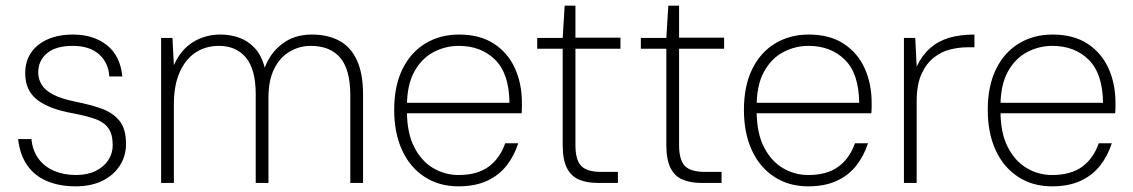

<svg xmlns="http://www.w3.org/2000/svg" viewBox="-20 -646 4002 678"><path d="M247 12Q190 12 146 -6.5Q102 -25 76 -62.5Q50 -100 44 -155H91Q95 -114 116 -85.5Q137 -57 171.5 -42.5Q206 -28 248 -28Q288 -28 317 -42Q346 -56 362 -80Q378 -104 378 -133Q378 -172 362.5 -193.5Q347 -215 316 -226Q285 -237 237 -246Q197 -253 166 -264.5Q135 -276 113 -292.5Q91 -309 80 -332.5Q69 -356 69 -388Q69 -429 89.5 -459.5Q110 -490 148 -507Q186 -524 238 -524Q310 -524 357.5 -486.5Q405 -449 412 -376H366Q363 -425 329.5 -454.5Q296 -484 237 -484Q177 -484 146 -458Q115 -432 115 -390Q115 -367 127 -347Q139 -327 168 -312Q197 -297 246 -287Q297 -277 337 -263Q377 -249 401 -220.5Q425 -192 425 -138Q425 -95 403 -61Q381 -27 341.5 -7.5Q302 12 247 12Z M549 0V-512H589L594 -416Q618 -470 661 -497Q704 -524 759 -524Q792 -524 823 -513.5Q854 -503 878.5 -477.5Q903 -452 915 -407Q934 -459 977 -491.5Q1020 -524 1081 -524Q1137 -524 1177.5 -502.5Q1218 -481 1240 -434Q1262 -387 1262 -313V0H1217V-310Q1217 -400 1181.5 -442Q1146 -484 1077 -484Q1037 -484 1002.5 -463.5Q968 -443 948 -402.5Q928 -362 928 -302V0H883V-313Q883 -401 848.5 -442.5Q814 -484 753 -484Q706 -484 670.5 -460.5Q635 -437 614.5 -391Q594 -345 594 -278V0Z M1599 12Q1530 12 1478.5 -22Q1427 -56 1399.5 -116.5Q1372 -177 1372 -258Q1372 -342 1401 -401.5Q1430 -461 1482 -492.5Q1534 -524 1601 -524Q1675 -524 1724.5 -491.5Q1774 -459 1798.5 -404.5Q1823 -350 1823 -283Q1823 -274 1823 -265.5Q1823 -257 1822 -246H1403V-283H1779Q1778 -386 1728.5 -435Q1679 -484 1600 -484Q1553 -484 1511 -462Q1469 -440 1443 -393Q1417 -346 1417 -271V-254Q1417 -177 1442.5 -127Q1468 -77 1509.5 -52.5Q1551 -28 1599 -28Q1665 -28 1705 -57Q1745 -86 1764 -140H1810Q1796 -96 1769 -61.5Q1742 -27 1700 -7.5Q1658 12 1599 12Z M2091 0Q2052 0 2024 -12Q1996 -24 1981.5 -53.5Q1967 -83 1967 -133V-474H1877V-512H1967L1974 -626H2012V-513H2171V-474H2012V-134Q2012 -81 2032.5 -60Q2053 -39 2103 -39H2162V0Z M2457 0Q2418 0 2390 -12Q2362 -24 2347.5 -53.5Q2333 -83 2333 -133V-474H2243V-512H2333L2340 -626H2378V-513H2537V-474H2378V-134Q2378 -81 2398.5 -60Q2419 -39 2469 -39H2528V0Z M2834 12Q2765 12 2713.5 -22Q2662 -56 2634.5 -116.5Q2607 -177 2607 -258Q2607 -342 2636 -401.5Q2665 -461 2717 -492.5Q2769 -524 2836 -524Q2910 -524 2959.5 -491.5Q3009 -459 3033.5 -404.5Q3058 -350 3058 -283Q3058 -274 3058 -265.5Q3058 -257 3057 -246H2638V-283H3014Q3013 -386 2963.5 -435Q2914 -484 2835 -484Q2788 -484 2746 -462Q2704 -440 2678 -393Q2652 -346 2652 -271V-254Q2652 -177 2677.5 -127Q2703 -77 2744.5 -52.5Q2786 -28 2834 -28Q2900 -28 2940 -57Q2980 -86 2999 -140H3045Q3031 -96 3004 -61.5Q2977 -27 2935 -7.5Q2893 12 2834 12Z M3172 0V-512H3212L3217 -411Q3236 -451 3264.5 -476Q3293 -501 3331.5 -512.5Q3370 -524 3421 -524V-479H3396Q3367 -479 3336 -471.5Q3305 -464 3278 -443Q3251 -422 3234 -384.5Q3217 -347 3217 -288V0Z M3695 12Q3626 12 3574.5 -22Q3523 -56 3495.5 -116.5Q3468 -177 3468 -258Q3468 -342 3497 -401.5Q3526 -461 3578 -492.5Q3630 -524 3697 -524Q3771 -524 3820.5 -491.5Q3870 -459 3894.5 -404.5Q3919 -350 3919 -283Q3919 -274 3919 -265.5Q3919 -257 3918 -246H3499V-283H3875Q3874 -386 3824.5 -435Q3775 -484 3696 -484Q3649 -484 3607 -462Q3565 -440 3539 -393Q3513 -346 3513 -271V-254Q3513 -177 3538.5 -127Q3564 -77 3605.5 -52.5Q3647 -28 3695 -28Q3761 -28 3801 -57Q3841 -86 3860 -140H3906Q3892 -96 3865 -61.5Q3838 -27 3796 -7.5Q3754 12 3695 12Z"/></svg>

Font: DM Sans 12pt ExtraLight
Style: Regular
Weight: 250
Version: Version 4.004;gftools[0.9.30]